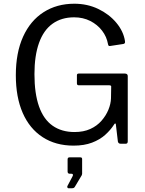

<svg xmlns="http://www.w3.org/2000/svg" viewBox="-20 -772 779 1031"><path d="M375 10Q279 10 209 -35.5Q139 -81 102 -165.5Q65 -250 65 -368Q65 -489 104 -575Q143 -661 214 -706.5Q285 -752 379 -752Q449 -752 507.5 -724Q566 -696 604.5 -650Q643 -604 651 -552Q652 -544 650.5 -541Q649 -538 643 -536L571 -525Q566 -524 563.5 -526.5Q561 -529 560 -535Q553 -575 528 -607.5Q503 -640 464.5 -659.5Q426 -679 378 -679Q310 -679 262 -644.5Q214 -610 189.5 -541.5Q165 -473 165 -374Q165 -270 189.5 -200.5Q214 -131 262.5 -97Q311 -63 380 -63Q429 -63 465 -79.5Q501 -96 525 -123.5Q549 -151 562 -182.5Q575 -214 576 -244L577 -304Q579 -314 567 -314H404Q398 -314 395.5 -316.5Q393 -319 393 -325V-368Q393 -377 403 -377H651Q658 -377 662 -373.5Q666 -370 666 -364V-13Q666 -6 663 -3Q660 0 654 0H631Q624 0 619.5 -2Q615 -4 613 -12L602 -105Q601 -109 598.5 -109Q596 -109 593 -104Q574 -74 545 -48Q516 -22 474 -6Q432 10 375 10ZM348 239Q344 239 342 235Q340 231 342 227L369 176Q373 169 371.5 165Q370 161 364 161H355Q343 161 343 149V84Q343 73 353 73H412Q421 73 421 82V161Q421 163 420 165.5Q419 168 419 169L382 231Q379 236 375 237.5Q371 239 363 239Z"/></svg>

Font: Libre Franklin
Style: Regular
Weight: 400
Designer: Pablo Impallari, Rodrigo Fuenzalida, Nhung Nguyen
Foundry: Impallari Type
Version: Version 3.000